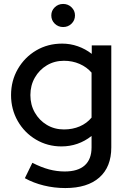

<svg xmlns="http://www.w3.org/2000/svg" viewBox="-20 -739 643 973"><path d="M311 214Q255 214 202 201Q149 188 106 164L144 86Q189 109 228.5 119.5Q268 130 308 130Q375 130 409.5 99Q444 68 444 8V-50Q377 3 291 3Q221 3 162.5 -31.5Q104 -66 70 -125.5Q36 -185 36 -257Q36 -330 70.5 -389.5Q105 -449 163.5 -483.5Q222 -518 295 -518Q336 -518 374.5 -504.5Q413 -491 445 -466V-509H544V8Q544 107 483.5 160.5Q423 214 311 214ZM304 -83Q348 -83 384 -98.5Q420 -114 444 -143V-371Q420 -399 383.5 -415Q347 -431 304 -431Q256 -431 217.5 -408Q179 -385 156.5 -345.5Q134 -306 134 -257Q134 -208 156.5 -168.5Q179 -129 217.5 -106Q256 -83 304 -83ZM300 -602Q275 -602 257.5 -619Q240 -636 240 -661Q240 -685 257.5 -702Q275 -719 300 -719Q325 -719 342.5 -702Q360 -685 360 -661Q360 -636 342.5 -619Q325 -602 300 -602Z"/></svg>

Font: Red Hat Display Medium
Style: Regular
Weight: 500
Designer: Pentagram, MCKL
Foundry: Pentagram, MCKL
Version: Version 1.023